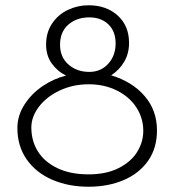

<svg xmlns="http://www.w3.org/2000/svg" viewBox="-20 -710 664 729"><path d="M576 -215Q576 -147 542 -99Q508 -51 449 -26Q390 -1 316 -1Q240 -1 178.5 -27.5Q117 -54 81.5 -104.5Q46 -155 46 -224Q46 -271 73 -313Q100 -355 142.5 -383.5Q185 -412 231 -423Q198 -439 176.5 -469Q155 -499 155 -541Q155 -587 178 -621Q201 -655 238 -672.5Q275 -690 316 -690Q384 -690 427 -651Q470 -612 470 -547Q470 -507 451.5 -475.5Q433 -444 402 -424Q482 -400 529 -345.5Q576 -291 576 -215ZM208 -540Q208 -493 240 -465Q272 -437 319 -437Q363 -437 391 -468Q419 -499 419 -545Q419 -591 391.5 -617.5Q364 -644 319 -644Q271 -644 239.5 -616.5Q208 -589 208 -540ZM524 -213Q524 -262 497.5 -302.5Q471 -343 423.5 -366.5Q376 -390 317 -390Q257 -390 207 -366.5Q157 -343 128 -305Q99 -267 99 -226Q99 -175 124 -135Q149 -95 198 -71.5Q247 -48 316 -48Q384 -48 431 -72Q478 -96 501 -133.5Q524 -171 524 -213Z"/></svg>

Font: Mali Light
Style: Regular
Weight: 300
Designer: Kitiyaporn Chalermlarp | Katatrad Aksorn Co.,Ltd.
Foundry: Cadson Demak Co.,Ltd.
Version: Version 1.000; ttfautohint (v1.6)